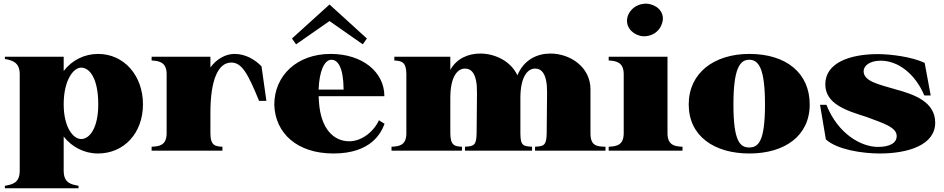

<svg xmlns="http://www.w3.org/2000/svg" viewBox="-20 -802 5027 1022"><path d="M6 187V200H398V187C363 180 319 175 319 107V-75C363 -19 429 15 501 15C641 15 741 -94 741 -247C741 -399 641 -515 502 -515C430 -515 363 -482 319 -424V-500H6V-488C43 -481 85 -472 85 -407V107C85 174 43 180 6 187ZM412 -62C369 -62 319 -125 319 -247C319 -374 370 -442 412 -442C459 -442 503 -381 503 -247C503 -122 458 -62 412 -62Z M1100 -93V-202C1100 -374 1140 -469 1211 -469C1267 -469 1299 -412 1359 -265H1398L1372 -449C1336 -486 1286 -515 1228 -515C1184 -515 1135 -491 1100 -443V-500H787V-480C826 -478 867 -472 867 -407V-93C867 -26 825 -23 787 -21V0H1164V-21C1128 -23 1100 -25 1100 -93Z M1755 15C1956 15 2009 -95 2027 -143L1997 -162C1970 -102 1906 -50 1839 -50C1757 -50 1688 -115 1678 -257L1676 -290H2026C2026 -419 1909 -515 1740 -515C1562 -515 1440 -401 1440 -244C1445 -93 1561 15 1755 15ZM1933 -597 1734 -778 1534 -597 1556 -566 1734 -690 1911 -566ZM1676 -325C1679 -421 1706 -484 1744 -484C1778 -484 1808 -445 1809 -325Z M2064 -21V0H2439V-21C2403 -23 2377 -25 2377 -93V-280C2377 -398 2417 -437 2455 -437C2489 -437 2520 -411 2519 -308L2517 -93C2516 -26 2501 -24 2455 -21V0H2812V-21C2766 -24 2750 -25 2750 -93V-280C2750 -398 2791 -437 2828 -437C2862 -437 2893 -411 2892 -308L2890 -93C2889 -26 2874 -24 2828 -21V0H3203V-21C3157 -22 3123 -25 3123 -93V-327C3123 -446 3014 -517 2910 -517C2840 -517 2769 -485 2734 -401C2700 -475 2617 -517 2536 -517C2472 -517 2410 -490 2377 -430V-500H2079V-480C2118 -478 2143 -472 2143 -407V-93C2143 -26 2102 -23 2064 -21Z M3220 -21V0H3613V-21C3577 -23 3533 -25 3533 -93V-500H3220V-480C3258 -478 3300 -472 3300 -407V-93C3300 -26 3258 -23 3220 -21ZM3503 -675C3522 -726 3489 -767 3443 -779C3396 -792 3341 -768 3322 -718C3305 -667 3338 -625 3385 -612C3430 -600 3486 -623 3503 -675Z M3969 15C4156 15 4290 -78 4290 -246C4290 -414 4164 -515 3969 -515C3781 -515 3646 -414 3646 -246C3646 -78 3781 15 3969 15ZM3968 -17C3918 -17 3884 -52 3884 -246C3884 -437 3918 -484 3968 -484C4018 -484 4052 -439 4052 -246C4052 -51 4018 -17 3968 -17Z M4663 15C4814 15 4958 -30 4958 -149C4958 -259 4849 -299 4745 -327C4657 -353 4577 -369 4577 -423C4577 -453 4611 -479 4668 -479C4760 -479 4851 -410 4900 -294H4934L4902 -467C4837 -499 4721 -514 4653 -514C4506 -514 4373 -469 4373 -353C4373 -250 4482 -214 4588 -181C4682 -146 4753 -125 4753 -78C4753 -40 4715 -20 4653 -20C4566 -20 4441 -87 4379 -244H4345L4376 -60C4435 -6 4568 15 4663 15Z"/></svg>

Font: Sprat Black
Style: Regular
Weight: 900
Designer: Ethan Nakache
Foundry: Collletttivo
Version: Version 2.000;Glyphs 3.2 (3217)